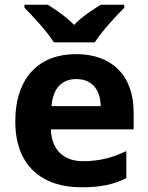

<svg xmlns="http://www.w3.org/2000/svg" viewBox="-20 -786 631 816"><path d="M209 -606H383C411 -651 472 -717 508 -753V-766H409C374 -745 329 -716 295 -680C260 -716 218 -744 183 -766H84V-753C121 -716 181 -651 209 -606ZM303 -556C149 -556 45 -460 45 -269C45 -80 161 10 325 10C409 10 463 -2 517 -29V-144C456 -115 402 -101 332 -101C248 -101 199 -152 196 -236H548V-308C548 -467 454 -556 303 -556ZM304 -450C374 -450 407 -401 408 -335H199C205 -414 246 -450 304 -450Z"/></svg>

Font: Noto Kufi Arabic
Style: Bold
Weight: 700
Designer: Monotype Design Team, David Williams, Khaled Hosny
Foundry: Google LLC
Version: Version 2.109